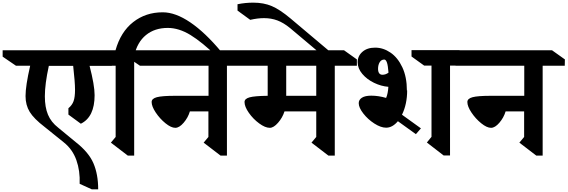

<svg xmlns="http://www.w3.org/2000/svg" viewBox="-106 -1166 4289 1451"><path d="M571 -668Q609 -522 609 -447Q609 -282 505 -231L411 -300V-348Q439 -371 450 -401.5Q461 -432 461 -488Q461 -544 447 -668H263Q233 -531 233 -438Q233 -356 256.5 -299.5Q280 -243 334 -201L465 -93Q564 -16 600 67.5Q636 151 636 265H588L496 223Q500 125 471 43.5Q442 -38 375 -91L231 -207Q150 -269 118.5 -320.5Q87 -372 87 -440Q87 -517 122 -669H15L-86 -738V-786H641L738 -717L739 -668Z M1565 -776 1539 -734Q1421 -848 1333.5 -901.5Q1246 -955 1162 -955Q1063 -955 997 -901Q931 -847 908 -745V10H860L732 -88L768 -131V-669H697L616 -738V-786H767Q806 -925 900.5 -999Q995 -1073 1123 -1073H1124Q1220 -1073 1332 -997Q1444 -921 1565 -776Z M1609 -669V10H1561L1433 -88L1469 -131V-324H1329Q1315 -277 1282 -238.5Q1249 -200 1219 -200Q1187 -200 1144.5 -234.5Q1102 -269 1071 -315.5Q1040 -362 1040 -395Q1040 -421 1079.5 -431.5Q1119 -442 1219 -442H1470V-669H952L851 -738V-786H1680L1777 -717L1776 -669Z M2424 -669V10H2376L2248 -88L2284 -131V-324H2044Q2029 -277 1995.5 -238.5Q1962 -200 1933 -200Q1898 -200 1852.5 -233.5Q1807 -267 1774.5 -313.5Q1742 -360 1742 -395Q1742 -420 1780.5 -430.5Q1819 -441 1917 -442V-669H1653L1553 -738V-786H2494L2591 -717V-669ZM2284 -669H2057V-442H2284Z M2089 -1027 2387 -776 2350 -732 2086 -954Q2037 -994 1990.5 -1011.5Q1944 -1029 1889 -1029Q1841 -1029 1785 -1016L1689 -1086V-1134Q1748 -1146 1808 -1146Q1887 -1146 1948 -1120Q2009 -1094 2089 -1027Z M2932 -299 3075 -196 3037 -152 2901 -250Q2860 -201 2812 -201Q2772 -201 2723 -232.5Q2674 -264 2639.5 -308.5Q2605 -353 2605 -386Q2605 -412 2629 -427.5Q2653 -443 2700 -443Q2754 -443 2812 -426Q2826 -459 2829 -510Q2775 -514 2721 -540Q2667 -566 2632 -607.5Q2597 -649 2597 -696Q2597 -743 2633 -774.5Q2669 -806 2729 -806Q2790 -806 2845 -768.5Q2900 -731 2934.5 -657.5Q2969 -584 2969 -482L2971 -483Q2971 -379 2932 -299ZM3295 -670V9H3247L3120 -89L3155 -132V-670H3100L3004 -739V-787H3366L3462 -718V-670ZM2784 -601Q2809 -601 2830 -617Q2826 -672 2818 -694Q2810 -716 2798 -716Q2776 -716 2763.5 -696Q2751 -676 2751 -645V-646Q2751 -624 2759.5 -612.5Q2768 -601 2784 -601Z M3995 -669V10H3947L3819 -88L3855 -131V-324H3715Q3701 -277 3668 -238.5Q3635 -200 3605 -200Q3573 -200 3530.5 -234.5Q3488 -269 3457 -315.5Q3426 -362 3426 -395Q3426 -421 3465.5 -431.5Q3505 -442 3605 -442H3856V-669H3338L3237 -738V-786H4066L4163 -717L4162 -669Z"/></svg>

Font: Inknut Antiqua SemiBold
Style: Regular
Weight: 600
Designer: Claus Eggers Sørensen
Foundry: Claus Eggers Sørensen
Version: Version 1.003; ttfautohint (v1.8.2) -l 8 -r 50 -G 200 -x 14 